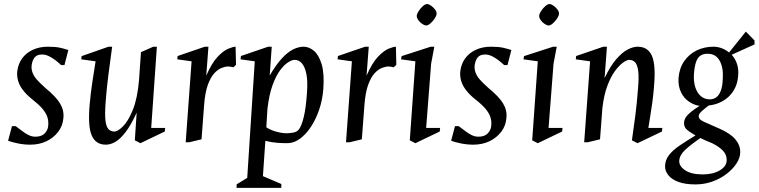

<svg xmlns="http://www.w3.org/2000/svg" viewBox="-20 -687 3663 927"><path d="M125.9 11.5Q96.6 11.5 67.7 5.7Q38.8 -0.1 19.1 -7.4L37.8 -78H55.6Q72.2 -66.1 87.5 -54.2Q102.7 -42.2 118.5 -34.6Q134.2 -27 151 -27Q181.6 -27 196.9 -44Q212.2 -60.9 213 -82.6Q214.7 -104.8 207.9 -123.9Q201.1 -143.1 183.8 -163.3Q166.4 -183.5 135.6 -207.5Q108.3 -229.3 91.3 -251.5Q74.3 -273.6 67.7 -296Q61.1 -318.4 63.1 -341Q67.1 -377.4 86.4 -404.4Q105.7 -431.4 138.2 -446.5Q170.7 -461.5 210.9 -461.5Q248.7 -461.5 270.6 -456.4Q292.6 -451.4 309.9 -445.4L291.3 -373H274.8Q262.5 -384.9 247.3 -396.5Q232 -408.1 215.7 -416Q199.5 -423.9 183.5 -423.9Q159.5 -423.9 148 -410.6Q136.6 -397.3 133 -373.4Q130.5 -354.2 136.9 -336.8Q143.2 -319.3 159 -301.5Q174.7 -283.7 200 -261.5Q251 -219.7 270.5 -186.6Q290 -153.5 286 -117Q283.2 -79.8 261 -50.7Q238.8 -21.6 204.1 -5Q169.3 11.5 125.9 11.5Z M491.1 11.5Q442 11.5 422.8 -33.2Q403.5 -77.9 413 -184Q418.3 -241.8 425.9 -291.2Q433.4 -340.6 441.5 -391L372.4 -400.5L374.1 -416L503.9 -461.5H521.5Q513.1 -400.8 504.1 -331.4Q495 -262 490 -194Q485.5 -134.9 489.3 -104.3Q493.1 -73.8 504.5 -62.8Q515.8 -51.9 531.9 -51.9Q548.5 -51.9 573.8 -76.9Q599 -101.9 621.3 -156.6Q643.6 -211.4 651.2 -300Q653.2 -332 655.8 -366.6Q658.4 -401.1 660.6 -435.1L720 -461.5H737.4L710 -69.4H777.5L775.5 -52L658 4.4L631 -9.6L639.8 -143Q612.4 -83.1 586.5 -49.4Q560.7 -15.8 537 -2.1Q513.3 11.5 491.1 11.5Z M876.5 0 905 -391 836 -400.5 837.6 -416.5 969 -461.5H986.4L975.8 -321.7Q1001.9 -381.9 1029.9 -411.9Q1057.9 -441.8 1081.8 -451.7Q1105.7 -461.5 1117.5 -461.5L1119.5 -374.1L1106.9 -362Q1101 -363.5 1094.9 -364.7Q1088.7 -366 1081.5 -366Q1067.6 -366 1049.4 -358.8Q1031.1 -351.6 1013.5 -332Q995.9 -312.3 983 -276Q970.2 -239.7 965.6 -181.3L953 -14.4L893.1 0Z M1122 220 1122.6 202.9 1173.6 172 1210.1 -391 1141.5 -400.5 1143.1 -416.5 1274.5 -461.5H1292L1282.2 -322.4Q1313.1 -375.2 1341.2 -405.4Q1369.3 -435.7 1395.5 -448.6Q1421.7 -461.5 1445.5 -461.5Q1472 -461.5 1495.8 -441.6Q1519.5 -421.7 1533 -376.9Q1546.5 -332.1 1541 -257Q1537 -204.5 1521.1 -157.9Q1505.3 -111.4 1481.8 -75.6Q1458.4 -39.9 1430.4 -18.8Q1402.4 2.2 1374 3.9Q1349 5 1319.3 2.6Q1289.7 0.2 1261.2 -7.1L1249.4 163.4L1338.5 201.5L1337.9 220ZM1363.9 -43.6Q1375.7 -43.6 1394.2 -46.5Q1412.6 -49.5 1422.1 -61Q1435.7 -77.5 1446.4 -121.1Q1457.1 -164.8 1462.1 -239Q1466.3 -294.3 1459.4 -329.1Q1452.4 -364 1437.7 -381.1Q1422.9 -398.1 1401.6 -398.1Q1390.6 -398.1 1372 -386.8Q1353.4 -375.5 1333.2 -348.9Q1312.9 -322.3 1296.1 -276.3Q1279.2 -230.4 1271.2 -161.1L1265.8 -72.4Q1284.9 -59.4 1313.2 -51.5Q1341.6 -43.6 1363.9 -43.6Z M1650.5 0 1679 -391 1610 -400.5 1611.6 -416.5 1743 -461.5H1760.4L1749.8 -321.7Q1775.9 -381.9 1803.9 -411.9Q1831.9 -441.8 1855.8 -451.7Q1879.7 -461.5 1891.5 -461.5L1893.5 -374.1L1880.9 -362Q1875 -363.5 1868.9 -364.7Q1862.7 -366 1855.5 -366Q1841.6 -366 1823.4 -358.8Q1805.1 -351.6 1787.5 -332Q1769.9 -312.3 1757 -276Q1744.2 -239.7 1739.6 -181.3L1727 -14.4L1667.1 0Z M1985.5 4.4 1958.5 -9.6 1985.5 -391 1916.5 -400.5 1919 -416 2059.5 -461.5H2077L2061.5 -379.5L2037.5 -69.4H2105L2103 -52ZM2038.1 -564Q2030.2 -564 2019 -571.2Q2007.8 -578.4 1999.8 -589.6Q1991.8 -600.8 1992 -610.5Q1993 -621 2001.8 -634.3Q2010.6 -647.7 2021.9 -657.6Q2033.3 -667.5 2041.9 -667.5Q2049.8 -667.5 2060.9 -659.9Q2072 -652.3 2080.2 -641.5Q2088.3 -630.7 2088 -620Q2087 -609.5 2078.1 -596.6Q2069.2 -583.6 2057.9 -573.8Q2046.6 -564 2038.1 -564Z M2264.9 11.5Q2235.6 11.5 2206.7 5.7Q2177.8 -0.1 2158.1 -7.4L2176.8 -78H2194.6Q2211.2 -66.1 2226.5 -54.2Q2241.7 -42.2 2257.5 -34.6Q2273.2 -27 2290 -27Q2320.6 -27 2335.9 -44Q2351.2 -60.9 2352 -82.6Q2353.7 -104.8 2346.9 -123.9Q2340.1 -143.1 2322.8 -163.3Q2305.4 -183.5 2274.6 -207.5Q2247.3 -229.3 2230.3 -251.5Q2213.3 -273.6 2206.7 -296Q2200.1 -318.4 2202.1 -341Q2206.1 -377.4 2225.4 -404.4Q2244.7 -431.4 2277.2 -446.5Q2309.7 -461.5 2349.9 -461.5Q2387.7 -461.5 2409.6 -456.4Q2431.6 -451.4 2448.9 -445.4L2430.3 -373H2413.8Q2401.5 -384.9 2386.3 -396.5Q2371 -408.1 2354.7 -416Q2338.5 -423.9 2322.5 -423.9Q2298.5 -423.9 2287 -410.6Q2275.6 -397.3 2272 -373.4Q2269.5 -354.2 2275.9 -336.8Q2282.2 -319.3 2298 -301.5Q2313.7 -283.7 2339 -261.5Q2390 -219.7 2409.5 -186.6Q2429 -153.5 2425 -117Q2422.2 -79.8 2400 -50.7Q2377.8 -21.6 2343.1 -5Q2308.3 11.5 2264.9 11.5Z M2576.5 4.4 2549.5 -9.6 2576.5 -391 2507.5 -400.5 2510 -416 2650.5 -461.5H2668L2652.5 -379.5L2628.5 -69.4H2696L2694 -52ZM2629.1 -564Q2621.2 -564 2610 -571.2Q2598.8 -578.4 2590.8 -589.6Q2582.8 -600.8 2583 -610.5Q2584 -621 2592.8 -634.3Q2601.6 -647.7 2612.9 -657.6Q2624.3 -667.5 2632.9 -667.5Q2640.8 -667.5 2651.9 -659.9Q2663 -652.3 2671.2 -641.5Q2679.3 -630.7 2679 -620Q2678 -609.5 2669.1 -596.6Q2660.2 -583.6 2648.9 -573.8Q2637.6 -564 2629.1 -564Z M2800.5 0 2829 -391 2760 -400.5 2761.6 -416.5 2893 -461.5H2910.4L2899 -310.2Q2927.6 -369.7 2956.3 -402.3Q2984.9 -434.9 3011 -448.2Q3037.1 -461.5 3058.5 -461.5Q3108.4 -461.5 3127.7 -417.2Q3147.1 -372.9 3137.4 -266Q3134.3 -228.1 3129.9 -195.5Q3125.6 -162.9 3120.5 -132.7Q3115.4 -102.4 3110.4 -69.4H3177.9L3175.9 -52L3058 4.4L3031 -9.6Q3040 -71.6 3047.5 -129.8Q3055.1 -188 3060.1 -256Q3065.5 -315.3 3061.2 -345.8Q3056.8 -376.2 3045.5 -387.2Q3034.2 -398.1 3018 -398.1Q3006.9 -398.1 2988.2 -384.9Q2969.6 -371.7 2949.3 -344.3Q2929.1 -317 2912.4 -272.7Q2895.7 -228.4 2888.4 -165.4L2877 -14.4L2817.1 0Z M3338 203.4Q3289 203.4 3256.4 191.6Q3223.7 179.7 3207.3 159.5Q3190.8 139.2 3191 116Q3191.4 85.8 3209.9 61.9Q3228.3 38.1 3261.7 15.4Q3295 -7.2 3337.9 -33Q3303.4 -53.2 3293 -64.4Q3282.6 -75.6 3282.6 -92.6Q3282.6 -107.1 3291.1 -120.1Q3299.5 -133.2 3316.5 -146.9Q3333.5 -160.6 3357.7 -175.9Q3331.4 -179.4 3306.8 -196Q3282.1 -212.6 3268 -241.6Q3253.8 -270.6 3256 -309.9Q3260 -358.3 3283.5 -392Q3307 -425.7 3343.8 -443.6Q3380.5 -461.5 3424.9 -461.5Q3444.7 -461.5 3464.1 -454.3Q3483.5 -447.1 3500.1 -433.6L3581 -534.5L3623 -491.4V-472.6L3512.6 -422.6Q3529.1 -404.9 3538 -379.3Q3546.8 -353.7 3544 -322.4Q3541.8 -289.8 3529.7 -264.1Q3517.5 -238.5 3498.1 -220.3Q3478.7 -202.1 3454.1 -191.4Q3429.5 -180.6 3402.3 -177.9Q3386.5 -166.6 3370.3 -152.1Q3354.1 -137.7 3353.4 -127Q3352.8 -120.4 3356.9 -114.6Q3360.9 -108.7 3370.1 -103.5Q3379.4 -98.2 3394.3 -92.1L3455.9 -64.9Q3507 -42.2 3530.5 -14.2Q3554 13.7 3554 47.4Q3554 74.1 3536.2 101.7Q3518.5 129.2 3488.1 152.6Q3457.6 176 3418.9 189.7Q3380.2 203.4 3338 203.4ZM3372.5 155.1Q3423.3 155.1 3456.4 134.9Q3489.4 114.8 3488.5 84.6Q3488.7 59.4 3469.8 39.9Q3451 20.4 3418.8 4.7Q3400.5 -2.4 3386.7 -8.8Q3372.9 -15.2 3361.3 -20.8Q3316.6 10.4 3289.2 35.4Q3261.7 60.3 3259.5 88.6Q3257.9 114.7 3287.7 134.9Q3317.5 155.1 3372.5 155.1ZM3406.4 -207.4Q3424.9 -207.4 3438.2 -217.1Q3451.5 -226.7 3459.8 -248.1Q3468.2 -269.4 3469.6 -305.1Q3473.6 -358.4 3455.1 -392.9Q3436.7 -427.5 3396 -427.5Q3374 -427.5 3360.4 -417.3Q3346.8 -407.2 3339.8 -385.4Q3332.8 -363.6 3330.4 -328.5Q3328.2 -294 3336.7 -266.6Q3345.1 -239.3 3363.2 -223.3Q3381.4 -207.4 3406.4 -207.4Z"/></svg>

Font: Ancizar Serif Light
Style: Italic
Weight: 300
Italic angle: -4°
Designer: Cesar Puertas, Viviana Monsalve, Julian Moncada, Julian Prieto, Jose Castro, Felipe Aragon, Mariel Hernandez, Sara Alarc
Version: Version 8.100